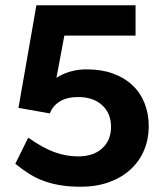

<svg xmlns="http://www.w3.org/2000/svg" viewBox="-20 -698 622 728"><path d="M286 10Q244 10 210 4.5Q176 -1 147 -11.5Q118 -22 91.5 -38.5Q65 -55 38 -77L87 -176Q141 -138 185.5 -121.5Q230 -105 276 -105Q334 -105 367.5 -135.5Q401 -166 401 -217Q401 -268 367.5 -299Q334 -330 276 -330Q234 -330 207 -313.5Q180 -297 169 -268L50 -289L118 -678H494V-563H224L194 -403Q217 -418 246 -426.5Q275 -435 309 -435Q364 -435 407.5 -419.5Q451 -404 481.5 -375.5Q512 -347 528 -307Q544 -267 544 -219Q544 -171 526.5 -129Q509 -87 475.5 -56Q442 -25 394 -7.5Q346 10 286 10Z"/></svg>

Font: Celebes
Style: Bold
Weight: 700
Designer: Anugrah Pasau
Foundry: Lafontype
Version: Version 1.000; ttfautohint (v1.8.4)